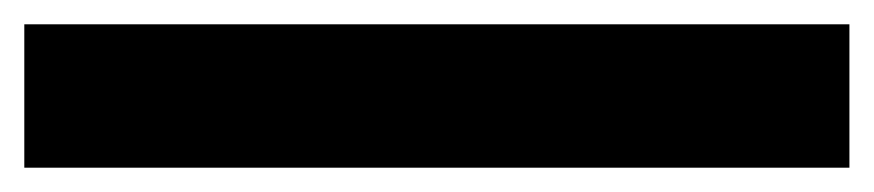

<svg xmlns="http://www.w3.org/2000/svg" viewBox="-20 42 719 158"><path d="M0 180V62H679V180Z"/></svg>

Font: Archivo Expanded Black
Style: Regular
Weight: 900
Width: 7
Designer: Hector Gatti
Foundry: Omnibus-Type
Version: Version 2.001